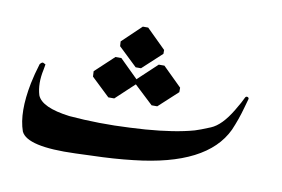

<svg xmlns="http://www.w3.org/2000/svg" viewBox="-56 -531 912 622"><g transform="rotate(10 400.5 -220.5)"><path d="M367.7 -442.4H385.3L448.7 -379.9V-367.2L385.3 -308.6H367.7L306.2 -367.2L305.2 -382.8ZM439.9 -330.1H458.5L521 -268.6V-253.9L458.5 -196.3H439.9L378.4 -253.9H377.4L316.9 -197.3H297.4L236.8 -254.9L235.8 -272.5L297.4 -330.1H316.9L377.4 -270.5V-271.5ZM383.3 -112.8Q409.7 -114.3 433.1 -115.7Q529.3 -123 591.8 -140.6Q606.9 -145 641.6 -159.4Q676.3 -173.8 709 -228.5Q727.5 -259.3 732.9 -272Q735.4 -277.8 739.7 -277.3Q742.7 -276.9 744.1 -275.4Q746.1 -273.4 745.6 -271Q745.1 -268.6 736.8 -239.7Q726.1 -200.7 710 -163.6Q650.4 -37.1 412.6 -11.2Q350.1 -3.9 277.3 -2Q255.9 -1.5 224.1 0Q64.9 5.9 43.9 -40.5Q22.9 -100.1 42.5 -198.7Q48.8 -229.5 59.6 -264.6Q66.9 -273.9 71.8 -270.5Q74.2 -268.6 78.1 -267.6Q78.6 -267.1 75.2 -249Q64.9 -202.1 76.2 -165Q91.3 -127.4 183.6 -115.7Q282.2 -107.4 383.3 -112.8Z"/></g></svg>

Font: Urdu Khush Khati
Style: Regular
Weight: 400
Version: Version 001.500